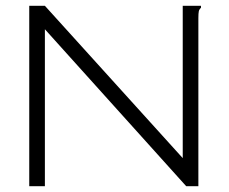

<svg xmlns="http://www.w3.org/2000/svg" viewBox="-20 -643 790 663"><path d="M81 -623H135L611 -97V-623H674V-616Q668 -611 666.5 -604Q665 -597 665 -580V0H623L135 -542V0H81Z"/></svg>

Font: Inconsolata ExtraExpanded Light
Style: Regular
Weight: 300
Width: 8
Monospace: yes
Designer: Raph Levien, Cyreal, Brenton Simpson
Foundry: Raph Levien, Cyreal, Google
Version: Version 3.001; ttfautohint (v1.8.2.53-6de2)